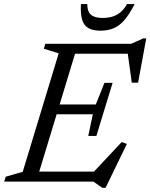

<svg xmlns="http://www.w3.org/2000/svg" viewBox="-38 -891 737 942"><path d="M250 -629.5 177 -652 184.5 -676H345L139.5 0H-17.5L-10 -24L73.5 -48ZM587 -641.5 608 -627.5H280L296 -676H605.5L664.5 -702.5H679.5L639.5 -485.5H608.5ZM463.5 30.5 420.5 0H89.5L105.5 -49H452.5L409.5 -34.5L559 -194L584.5 -185L480 30.5ZM435 -224H395L417.5 -330.5H190.5L205 -378.5H432L474.5 -484.5H514.5L474.5 -354ZM467 -803Q494.5 -803 516.5 -810.5Q538.5 -818 555.5 -833Q572.5 -848 585 -871H622.5Q596.5 -820 571.8 -791.8Q547 -763.5 518.8 -752Q490.5 -740.5 454.5 -740.5Q417 -740.5 395 -753.5Q373 -766.5 364.8 -795Q356.5 -823.5 359 -871H390.5Q390 -849 397 -833.8Q404 -818.5 421 -810.8Q438 -803 467 -803Z"/></svg>

Font: Newsreader 16pt 16pt
Style: Italic
Weight: 400
Italic angle: -17°
Version: Version 1.003